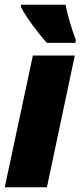

<svg xmlns="http://www.w3.org/2000/svg" viewBox="-21 -786 338 806"><path d="M176 -606H296L297 -619C276 -675 262 -726 254 -766H67V-757C88 -714 142 -643 176 -606ZM-1 0H176L293 -553H117Z"/></svg>

Font: Noto Sans UI SemiCondensed Black
Style: Italic
Weight: 900
Width: 4
Italic angle: -372°
Designer: Monotype Design Team
Foundry: Monotype Imaging Inc.
Version: Version 1.901